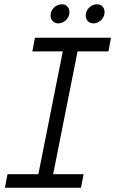

<svg xmlns="http://www.w3.org/2000/svg" viewBox="-20 -876 538 896"><path d="M304 -819Q304 -798 288 -782.5Q272 -767 252 -767Q236 -767 226 -777.5Q216 -788 216 -804Q216 -825 232 -840.5Q248 -856 269 -856Q285 -856 294.5 -845.5Q304 -835 304 -819ZM468 -819Q468 -798 452 -782.5Q436 -767 416 -767Q400 -767 390 -777.5Q380 -788 380 -804Q380 -825 396 -840.5Q412 -856 433 -856Q449 -856 458.5 -845.5Q468 -835 468 -819ZM486 -636H342L228 -63H370L358 0H3L15 -63H159L273 -636H131L143 -700H498Z"/></svg>

Font: TypoPRO Montserrat Alternates
Style: Italic
Weight: 300
Italic angle: -11.3°
Designer: Julieta Ulanovsky
Foundry: Julieta Ulanovsky
Version: Version 6.001